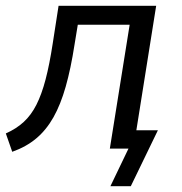

<svg xmlns="http://www.w3.org/2000/svg" viewBox="-25 -510 623 659"><path d="M354 129 416 0H357L367 -63H517L424 129ZM17 11 -5 -52Q31 -68 56.5 -91.5Q82 -115 100 -150.5Q118 -186 131.5 -237.5Q145 -289 156 -361L176 -490H511L433 0H352L420 -425H242L231 -358Q218 -274 200.5 -212.5Q183 -151 158.5 -107.5Q134 -64 99.5 -35Q65 -6 17 11Z"/></svg>

Font: Nunito Sans 10pt SemiCondensed
Style: Italic
Weight: 400
Width: 4
Italic angle: -9°
Designer: Vernon Adams
Foundry: Vernon Adams
Version: Version 3.101;gftools[0.9.27]